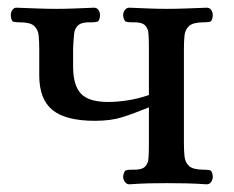

<svg xmlns="http://www.w3.org/2000/svg" viewBox="-20 -476 608 499"><path d="M316 3Q309 3 304.5 -3.5Q300 -10 300 -17Q302 -32 308 -33.5Q314 -35 323 -35Q347 -34 356 -42Q365 -50 366 -65.5Q367 -81 367 -103V-197Q328 -181 298 -171.5Q268 -162 227 -162Q151 -162 116.5 -190Q82 -218 82 -280V-350Q82 -368 80.5 -383.5Q79 -399 69 -408.5Q59 -418 31 -418Q21 -418 15 -419.5Q9 -421 8 -436Q8 -444 12 -450Q16 -456 23 -456Q52 -455 76.5 -454Q101 -453 127 -453Q153 -453 174.5 -454Q196 -455 224 -456Q232 -456 236 -450Q240 -444 240 -436Q239 -421 232.5 -419.5Q226 -418 218 -418Q194 -419 184 -411Q174 -403 172.5 -387.5Q171 -372 170 -350V-303Q170 -254 190.5 -232.5Q211 -211 261 -211Q283 -211 310.5 -215Q338 -219 367 -229V-350Q367 -372 366 -387.5Q365 -403 356 -411Q347 -419 323 -418Q314 -418 308 -419.5Q302 -421 300 -436Q300 -444 304.5 -450Q309 -456 316 -456Q345 -455 366 -454Q387 -453 413 -453Q440 -453 464 -454Q488 -455 517 -456Q525 -456 529 -450Q533 -444 533 -436Q532 -421 525.5 -419.5Q519 -418 509 -418Q482 -418 471.5 -408.5Q461 -399 459.5 -383.5Q458 -368 458 -350V-103Q458 -86 459.5 -70Q461 -54 471.5 -44.5Q482 -35 509 -35Q519 -35 525.5 -33.5Q532 -32 533 -17Q533 -10 529 -3.5Q525 3 517 3Q488 1 464 0.5Q440 0 413 0Q387 0 366 0.5Q345 1 316 3Z"/></svg>

Font: Alice
Style: Regular
Weight: 400
Designer: Ksenia Yerulevich
Foundry: Cyreal (http://www.cyreal.org/)
Version: Version 2.003; ttfautohint (v1.8.3)